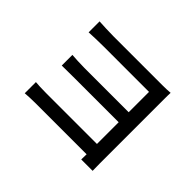

<svg xmlns="http://www.w3.org/2000/svg" viewBox="-144 -985 1288 1288"><g transform="rotate(45 500.0 -341.0)"><path d="M838 -641C838 -667 838 -695 839 -710C821 -708 790 -707 762 -707H299C261 -707 190 -710 163 -712V-608C189 -610 261 -612 299 -612H732V-419H312C269 -419 222 -422 193 -424V-323C219 -323 269 -324 313 -324H732V-118H250C206 -118 169 -120 149 -122V-16C170 -18 212 -20 250 -20H732C731 -1 731 18 731 30H839C839 12 838 -15 838 -36Z"/></g></svg>

Font: Noto Sans CJK JP Medium
Style: Regular
Weight: 500
Designer: Ryoko NISHIZUKA (kana & ideographs); Paul D. Hunt (Latin, Greek & Cyrillic); Wenlong ZHANG (bopomofo); Sandoll Communica
Foundry: Adobe Systems Incorporated
Version: Version 1.004;PS 1.004;hotconv 1.0.82;makeotf.lib2.5.63406